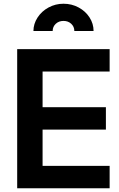

<svg xmlns="http://www.w3.org/2000/svg" viewBox="-20 -1008 635 1028"><path d="M72 -745H567V-625H208V-434H547V-314H208V-120H567V0H72ZM320 -988Q364 -988 401 -968Q438 -948 459.5 -914.5Q481 -881 481 -842H378Q378 -865 361.5 -880.5Q345 -896 320 -896Q295 -896 278.5 -880.5Q262 -865 262 -842H159Q159 -880 181 -914Q203 -948 240 -968Q277 -988 320 -988Z"/></svg>

Font: Eudoxus Sans
Style: Bold
Weight: 700
Designer: Stijn de Vries
Foundry: tokotype
Version: Version 2.005